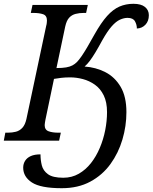

<svg xmlns="http://www.w3.org/2000/svg" viewBox="-41 -740 803 1010"><path d="M284 250Q173 250 127 220Q81 190 81 142Q81 122 91 106Q101 90 121 81Q141 72 172 72Q172 102 179 130Q186 158 211.5 176.5Q237 195 292 195Q337 195 373.5 174Q410 153 437.5 118Q465 83 484 38Q503 -7 512.5 -55.5Q522 -104 522 -150Q522 -203 504.5 -238.5Q487 -274 458 -294.5Q429 -315 395 -324Q361 -333 328 -333Q302 -333 281 -330.5Q260 -328 243 -325L198 -110Q197 -104 195.5 -95.5Q194 -87 194 -82Q194 -57 214.5 -49.5Q235 -42 266 -42H279L270 0H-21L-13 -42H0Q23 -42 42.5 -47Q62 -52 76.5 -67.5Q91 -83 98 -114L202 -604Q204 -610 205 -619Q206 -628 206 -632Q206 -658 186 -665Q166 -672 134 -672H121L130 -714H421L412 -672H399Q377 -672 357 -667Q337 -662 323 -647Q309 -632 302 -600L256 -382Q287 -382 307 -385.5Q327 -389 340 -396Q353 -403 363 -413Q374 -424 387.5 -443.5Q401 -463 417.5 -491Q434 -519 455 -557Q491 -621 522.5 -656Q554 -691 587.5 -705.5Q621 -720 661 -720Q701 -720 721.5 -703.5Q742 -687 742 -660Q742 -629 724 -610Q706 -591 679 -590Q679 -610 669 -628Q659 -646 630 -646Q611 -646 590 -636.5Q569 -627 546.5 -601.5Q524 -576 497 -528Q477 -491 461 -464.5Q445 -438 431.5 -420Q418 -402 404 -390Q463 -386 513 -360.5Q563 -335 593.5 -283.5Q624 -232 624 -150Q624 -77 603 -6Q582 65 540 123Q498 181 434 215.5Q370 250 284 250Z"/></svg>

Font: Noto Serif
Style: Italic
Weight: 400
Italic angle: -12°
Designer: Monotype Design Team
Foundry: Monotype Imaging Inc.
Version: Version 2.013